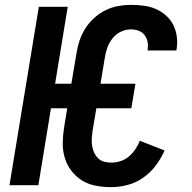

<svg xmlns="http://www.w3.org/2000/svg" viewBox="-20 -763 790 791"><path d="M438 8Q405 8 374 2Q343 -4 318 -19.5Q293 -35 274.5 -59Q256 -83 247 -112.5Q238 -142 238.5 -174Q239 -206 244 -238L257 -317H190L138 0H19L140 -735H259L207 -418H274L295 -543Q299 -569 307.5 -595Q316 -621 331 -645Q346 -669 367.5 -688.5Q389 -708 414 -720.5Q439 -733 466 -738Q493 -743 519 -743Q546 -743 572.5 -739.5Q599 -736 622 -726Q645 -716 664 -699Q683 -682 694 -660Q705 -638 708.5 -611.5Q712 -585 707 -558V-555H588V-557Q591 -574 588 -590Q585 -606 575.5 -618.5Q566 -631 551 -636.5Q536 -642 519 -642Q498 -642 478 -632.5Q458 -623 444 -605.5Q430 -588 422.5 -567.5Q415 -547 412 -526L394 -418H538L521 -317H377L361 -222Q359 -207 358 -191.5Q357 -176 359.5 -161.5Q362 -147 368 -134Q374 -121 384 -111Q394 -101 408.5 -97Q423 -93 438 -93Q457 -93 476 -99Q495 -105 510.5 -118Q526 -131 537.5 -148Q549 -165 556 -183L658 -143Q644 -111 622 -81.5Q600 -52 570 -31Q540 -10 505.5 -1Q471 8 438 8Z"/></svg>

Font: Iosevka Aile
Style: Bold Italic
Weight: 700
Italic angle: -9°
Designer: Belleve Invis
Foundry: Belleve Invis
Version: Version 28.0.1; ttfautohint (v1.8.4)